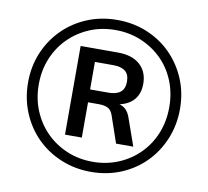

<svg xmlns="http://www.w3.org/2000/svg" viewBox="-80 -802 975 900"><g transform="rotate(10 407.5 -352.5)"><path d="M408 9Q332 9 265.5 -18.5Q199 -46 150 -95Q101 -144 73.5 -210.5Q46 -277 46 -353Q46 -430 73.5 -495.5Q101 -561 150 -610Q199 -659 265 -686.5Q331 -714 408 -714Q485 -714 551 -686.5Q617 -659 665.5 -610Q714 -561 741.5 -495.5Q769 -430 769 -353Q769 -277 741.5 -210.5Q714 -144 665.5 -95Q617 -46 551 -18.5Q485 9 408 9ZM408 -39Q474 -39 531 -63Q588 -87 630 -129.5Q672 -172 695 -229Q718 -286 718 -353Q718 -420 695 -477Q672 -534 630 -576Q588 -618 531 -642Q474 -666 408 -666Q341 -666 284.5 -642Q228 -618 186 -576Q144 -534 120.5 -477Q97 -420 97 -353Q97 -286 120.5 -229Q144 -172 186 -129.5Q228 -87 285 -63Q342 -39 408 -39ZM259 -142V-564H436Q505 -564 542 -530.5Q579 -497 579 -440Q579 -385 544.5 -354.5Q510 -324 448 -322L462 -330Q491 -329 510.5 -314.5Q530 -300 541 -264L584 -142H502L458 -270Q450 -294 433 -302Q416 -310 392 -310H325L339 -321V-142ZM338 -371H425Q463 -371 482.5 -387Q502 -403 502 -437Q502 -471 482.5 -486.5Q463 -502 425 -502H338Z"/></g></svg>

Font: Nunito Sans 11pt SemiBold
Style: Regular
Weight: 600
Version: Version 3.101;gftools[0.9.27]